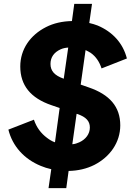

<svg xmlns="http://www.w3.org/2000/svg" viewBox="-20 -865 690 985"><path d="M320 100 332 12C380 11 424 1 464 -19C544 -60 597 -134 597 -222C597 -317 543 -380 434 -417L394 -431L419 -608C428 -604 436 -599 445 -594C472 -575 490 -548 501 -514L631 -565C611 -644 557 -702 481 -734C467 -739 453 -744 438 -747L452 -845H361L349 -757C300 -756 255 -746 216 -726C135 -685 84 -612 84 -524C84 -428 136 -362 245 -325L286 -311L262 -135C247 -140 234 -148 221 -158C190 -181 167 -212 154 -251L23 -200C44 -115 104 -49 189 -14C206 -7 224 -1 243 3L229 100ZM307 -461 305 -462C260 -478 239 -501 239 -537C239 -572 258 -597 291 -612C302 -617 315 -620 330 -621ZM373 -281 377 -280C422 -265 441 -243 441 -211C441 -178 420 -150 387 -135C376 -130 364 -126 351 -125Z"/></svg>

Font: Plus Jakarta Sans ExtraBold
Style: Italic
Weight: 800
Italic angle: -8°
Designer: Gumpita Rahayu
Foundry: Tokotype
Version: Version 2.071;gftools[0.9.30]